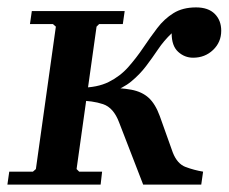

<svg xmlns="http://www.w3.org/2000/svg" viewBox="-39 -499 618 519"><path d="M168 -42 175 -35H237L233 0H-19L-14 -35H50L58 -42L112 -427L104 -434H42L47 -469H298L293 -434H229L222 -427ZM348 0 283 -168Q268 -208 239.5 -217.5Q211 -227 173 -227L178 -262H241Q287 -262 316 -256.5Q345 -251 363 -234.5Q381 -218 393 -185L428 -87Q440 -56 463 -47.5Q486 -39 510 -35L505 0ZM491 -479Q524 -479 541.5 -461.5Q559 -444 559 -416Q559 -385 537 -364Q515 -343 483 -343Q460 -343 442.5 -359Q425 -375 425 -409Q404 -389 388.5 -366Q373 -343 356 -320.5Q339 -298 316 -279Q293 -260 259 -249Q225 -238 174 -238L178 -262Q224 -262 255 -277.5Q286 -293 308 -318Q330 -343 348.5 -370.5Q367 -398 386 -423Q405 -448 430 -463.5Q455 -479 491 -479Z"/></svg>

Font: Brygada 1918 SemiBold
Style: Italic
Weight: 600
Italic angle: -8°
Designer: Mateusz Machalski | Borys Kosmynka | Przemek Hoffer
Foundry: NIEPODLEGLA 2018
Version: Version 3.006